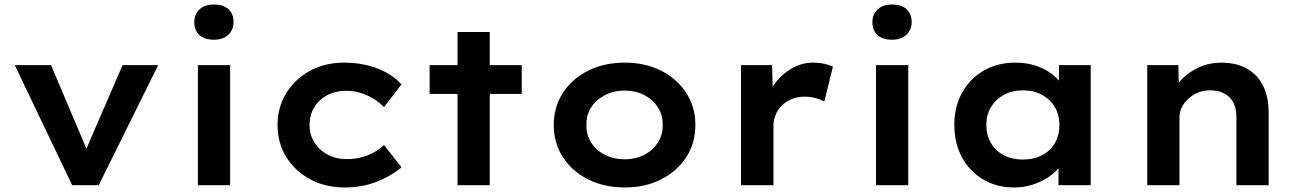

<svg xmlns="http://www.w3.org/2000/svg" viewBox="-20 -816 5732 846"><path d="M298 0 45 -529H205L378 -120L341 -115L520 -529H677L415 0Z M852 0V-529H994V0ZM923 -641Q881 -641 858.5 -661.5Q836 -682 836 -719Q836 -753 859 -774.5Q882 -796 923 -796Q964 -796 986.5 -775.5Q1009 -755 1009 -719Q1009 -685 986 -663Q963 -641 923 -641Z M1499 10Q1413 10 1346.5 -26Q1280 -62 1241.5 -124Q1203 -186 1203 -265Q1203 -344 1241.5 -406Q1280 -468 1346 -504Q1412 -540 1496 -540Q1576 -540 1642.5 -514.5Q1709 -489 1749 -444L1672 -344Q1653 -364 1626.5 -380.5Q1600 -397 1569.5 -406.5Q1539 -416 1507 -416Q1459 -416 1422 -396.5Q1385 -377 1364.5 -343Q1344 -309 1344 -265Q1344 -223 1365 -189Q1386 -155 1423 -135Q1460 -115 1507 -115Q1544 -115 1573.5 -123Q1603 -131 1628 -145Q1653 -159 1672 -177L1749 -79Q1705 -41 1640.5 -15.5Q1576 10 1499 10Z M1996 0V-675H2138V0ZM1873 -402V-529H2279V-402Z M2733 10Q2642 10 2571.5 -25.5Q2501 -61 2460.5 -123Q2420 -185 2420 -265Q2420 -345 2460.5 -407Q2501 -469 2571.5 -504.5Q2642 -540 2733 -540Q2823 -540 2893 -504.5Q2963 -469 3003.5 -407Q3044 -345 3044 -265Q3044 -185 3003.5 -123Q2963 -61 2893 -25.5Q2823 10 2733 10ZM2733 -114Q2780 -114 2818 -133.5Q2856 -153 2878.5 -187.5Q2901 -222 2900 -265Q2901 -309 2878.5 -343.5Q2856 -378 2818 -397.5Q2780 -417 2733 -417Q2685 -417 2646 -397Q2607 -377 2585 -343.5Q2563 -310 2564 -265Q2563 -222 2585 -187.5Q2607 -153 2646 -133.5Q2685 -114 2733 -114Z M3245 0V-529H3382L3387 -349L3355 -370Q3369 -417 3400.5 -456Q3432 -495 3474 -517.5Q3516 -540 3562 -540Q3588 -540 3611.5 -535Q3635 -530 3650 -522L3612 -368Q3597 -378 3572.5 -384Q3548 -390 3524 -390Q3494 -390 3468.5 -379.5Q3443 -369 3425 -351Q3407 -333 3397.5 -310Q3388 -287 3388 -262V0Z M3840 0V-529H3982V0ZM3911 -641Q3869 -641 3846.5 -661.5Q3824 -682 3824 -719Q3824 -753 3847 -774.5Q3870 -796 3911 -796Q3952 -796 3974.5 -775.5Q3997 -755 3997 -719Q3997 -685 3974 -663Q3951 -641 3911 -641Z M4449 10Q4371 10 4311.5 -25.5Q4252 -61 4218.5 -123Q4185 -185 4185 -266Q4185 -346 4219.5 -408Q4254 -470 4314.5 -505Q4375 -540 4454 -540Q4500 -540 4539 -528Q4578 -516 4607 -495.5Q4636 -475 4654.5 -450.5Q4673 -426 4678 -399L4646 -400V-529H4786V0H4644V-135L4674 -132Q4668 -106 4649 -81Q4630 -56 4599.5 -35.5Q4569 -15 4530.5 -2.5Q4492 10 4449 10ZM4487 -113Q4535 -113 4571.5 -132Q4608 -151 4628 -185.5Q4648 -220 4648 -266Q4648 -310 4628 -344Q4608 -378 4571.5 -398Q4535 -418 4487 -418Q4439 -418 4403 -398Q4367 -378 4346.5 -344Q4326 -310 4326 -266Q4326 -220 4346.5 -185.5Q4367 -151 4403 -132Q4439 -113 4487 -113Z M5035 0V-529H5172L5175 -405L5141 -395Q5155 -433 5186.5 -466Q5218 -499 5263.5 -519.5Q5309 -540 5360 -540Q5429 -540 5475.5 -513Q5522 -486 5546 -437Q5570 -388 5570 -319V0H5428V-300Q5428 -339 5414 -365Q5400 -391 5373.5 -404.5Q5347 -418 5312 -418Q5282 -418 5257.5 -407.5Q5233 -397 5215 -380Q5197 -363 5187 -342.5Q5177 -322 5177 -300V0H5107Q5079 0 5061 0Q5043 0 5035 0Z"/></svg>

Font: Lexend Exa SemiBold
Style: Regular
Weight: 600
Designer: Bonnie Shaver-Troup, Thomas Jockin
Foundry: Lexend
Version: Version 1.007